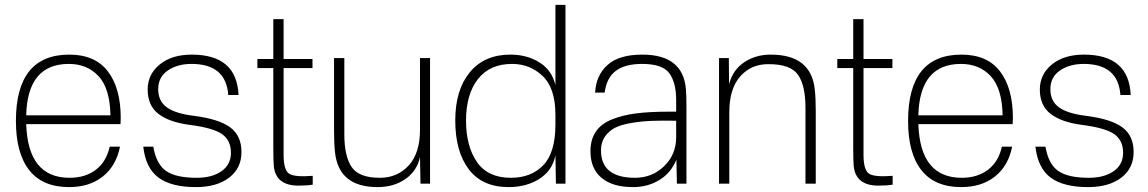

<svg xmlns="http://www.w3.org/2000/svg" viewBox="-20 -750 4687 784"><path d="M263 -527Q368 -527 420.5 -458.5Q473 -390 473 -268Q473 -255 472 -243H87Q94 -24 264 -24Q328 -24 371 -56.5Q414 -89 428 -151H470Q454 -72 399.5 -29Q345 14 262 14Q154 14 99.5 -55Q45 -124 45 -256Q45 -527 263 -527ZM87 -279H431Q429 -389 382.5 -439Q336 -489 261 -489Q92 -489 87 -279Z M763 -527Q947 -527 954 -362H912Q903 -489 762 -489Q704 -489 665 -462Q626 -435 626 -386Q626 -337 661.5 -311.5Q697 -286 772 -277Q874 -264 920 -230Q966 -196 966 -129Q966 -63 915.5 -24.5Q865 14 780 14Q680 14 627.5 -24.5Q575 -63 565 -151H606Q618 -80 658 -52Q698 -24 783 -24Q846 -24 884.5 -51Q923 -78 923 -126Q923 -177 886.5 -202.5Q850 -228 755 -240Q671 -251 627 -285Q583 -319 583 -384Q583 -447 632.5 -487Q682 -527 763 -527Z M1138 -118Q1138 -57 1159.5 -41.5Q1181 -26 1257 -32V4Q1234 8 1199 8Q1106 8 1098 -72Q1096 -97 1096 -145V-472H1031V-509H1096V-672H1138V-509H1256V-472H1138Z M1522 14Q1363 14 1348 -128Q1344 -164 1344 -215V-513H1386V-202Q1386 -113 1415.5 -68.5Q1445 -24 1531 -24Q1603 -24 1649 -74.5Q1695 -125 1695 -220V-513H1736V0H1697L1695 -109Q1683 -52 1635.5 -19Q1588 14 1522 14Z M2289 -730V0H2250L2248 -116Q2236 -54 2183 -20Q2130 14 2057 14Q1949 14 1894 -59Q1839 -132 1839 -258Q1839 -383 1898.5 -455Q1958 -527 2064 -527Q2132 -527 2183 -495Q2234 -463 2248 -402V-730ZM1883 -258Q1883 -153 1927.5 -88.5Q1972 -24 2066 -24Q2149 -24 2198.5 -75.5Q2248 -127 2248 -242V-280Q2248 -390 2196 -439.5Q2144 -489 2071 -489Q1980 -489 1931.5 -427Q1883 -365 1883 -258Z M2603 -527Q2770 -527 2781 -384Q2783 -357 2783 -313V0H2744L2742 -98Q2720 -44 2672.5 -15Q2625 14 2565 14Q2481 14 2436 -24Q2391 -62 2391 -132Q2391 -180 2413 -212.5Q2435 -245 2479 -262.5Q2523 -280 2577.5 -287Q2632 -294 2709 -294H2741V-341Q2741 -413 2713 -451Q2685 -489 2602 -489Q2533 -489 2495 -461Q2457 -433 2449 -372H2410Q2414 -443 2461 -485Q2508 -527 2603 -527ZM2434 -136Q2434 -24 2573 -24Q2643 -24 2692 -71.5Q2741 -119 2741 -190V-257Q2682 -258 2641.5 -256.5Q2601 -255 2558.5 -248Q2516 -241 2491 -228Q2466 -215 2450 -192Q2434 -169 2434 -136Z M3127 -527Q3292 -527 3307 -385Q3311 -349 3311 -298V0H3269V-310Q3269 -400 3239 -444Q3209 -488 3119 -488Q3048 -489 3003 -438.5Q2958 -388 2958 -292V0H2916V-513H2956L2957 -406Q2972 -464 3018.5 -495.5Q3065 -527 3127 -527Z M3506 -118Q3506 -57 3527.5 -41.5Q3549 -26 3625 -32V4Q3602 8 3567 8Q3474 8 3466 -72Q3464 -97 3464 -145V-472H3399V-509H3464V-672H3506V-509H3624V-472H3506Z M3906 -527Q4011 -527 4063.5 -458.5Q4116 -390 4116 -268Q4116 -255 4115 -243H3730Q3737 -24 3907 -24Q3971 -24 4014 -56.5Q4057 -89 4071 -151H4113Q4097 -72 4042.5 -29Q3988 14 3905 14Q3797 14 3742.5 -55Q3688 -124 3688 -256Q3688 -527 3906 -527ZM3730 -279H4074Q4072 -389 4025.5 -439Q3979 -489 3904 -489Q3735 -489 3730 -279Z M4406 -527Q4590 -527 4597 -362H4555Q4546 -489 4405 -489Q4347 -489 4308 -462Q4269 -435 4269 -386Q4269 -337 4304.5 -311.5Q4340 -286 4415 -277Q4517 -264 4563 -230Q4609 -196 4609 -129Q4609 -63 4558.5 -24.5Q4508 14 4423 14Q4323 14 4270.5 -24.5Q4218 -63 4208 -151H4249Q4261 -80 4301 -52Q4341 -24 4426 -24Q4489 -24 4527.5 -51Q4566 -78 4566 -126Q4566 -177 4529.5 -202.5Q4493 -228 4398 -240Q4314 -251 4270 -285Q4226 -319 4226 -384Q4226 -447 4275.5 -487Q4325 -527 4406 -527Z"/></svg>

Font: Nacelle UltraLight
Style: Regular
Weight: 200
Designer: Sora Sagano
Foundry: Sora Sagano
Version: Version 1.000;FEAKit 1.0